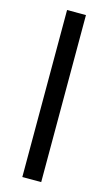

<svg xmlns="http://www.w3.org/2000/svg" viewBox="-121 -825 490 868"><g transform="rotate(15 123.5 -391.0)"><path d="M168 0H79.6V-781.7H168Z"/></g></svg>

Font: Spartan MB Med
Style: Regular
Weight: 500
Designer: Matt Bailey, Mirko Velimirovic
Foundry: Matt Bailey
Version: Version 1.005